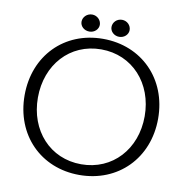

<svg xmlns="http://www.w3.org/2000/svg" viewBox="-101 -1019 1133 1167"><g transform="rotate(10 466.0 -435.0)"><path d="M614 -868C614 -897 590 -922 558 -922C526 -922 502 -897 502 -868C502 -841 526 -817 558 -817C590 -817 614 -841 614 -868ZM430 -868C430 -897 405 -922 374 -922C342 -922 317 -897 317 -868C317 -841 341 -817 374 -817C406 -817 430 -841 430 -868ZM465 52C704 52 878 -123 878 -368C878 -613 704 -788 465 -788C226 -788 54 -613 54 -368C54 -123 226 52 465 52ZM465 -14C272 -14 136 -165 136 -368C136 -571 272 -723 465 -723C658 -723 795 -571 795 -368C795 -165 658 -14 465 -14Z"/></g></svg>

Font: LINE Seed JP App_OTF Regular
Style: Regular
Weight: 400
Designer: LY Corporation & Fontrix & Fontworks
Version: Version 1.002